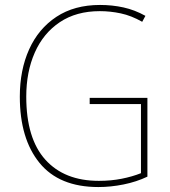

<svg xmlns="http://www.w3.org/2000/svg" viewBox="-20 -745 687 775"><path d="M342 -350H575V-32Q531 -11 479 -0.5Q427 10 377 10Q219 10 139.5 -87.5Q60 -185 60 -355Q60 -462 97.5 -545.5Q135 -629 207.5 -677Q280 -725 384 -725Q433 -725 478.5 -715Q524 -705 567 -681L554 -657Q510 -682 467.5 -691Q425 -700 383 -700Q288 -700 221.5 -655.5Q155 -611 120.5 -533Q86 -455 86 -355Q86 -186 163 -100.5Q240 -15 379 -15Q428 -15 471 -23.5Q514 -32 549 -46V-325H342Z"/></svg>

Font: Noto Sans Lao Looped SemiCondensed Thin
Style: Regular
Weight: 100
Width: 4
Designer: Mark Frömberg, Ben Mitchell
Foundry: The Fontpad Ltd
Version: Version 1.002; ttfautohint (v1.8.4.7-5d5b)